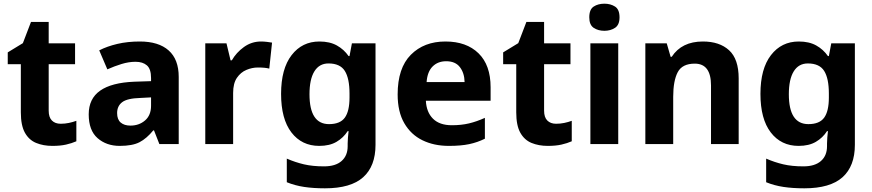

<svg xmlns="http://www.w3.org/2000/svg" viewBox="-20 -781 4728 1041"><path d="M309 -110Q332 -110 353.5 -114.5Q375 -119 394 -126V-15Q369 -4 338 3Q307 10 264 10Q215 10 176 -6Q137 -22 115 -61.5Q93 -101 93 -172V-433H22V-497L104 -547L148 -662H244V-546H387V-433H244V-181Q244 -145 261.5 -127.5Q279 -110 309 -110Z M738 -556Q840 -556 894.5 -507.5Q949 -459 949 -364V0H844L815 -74H811Q775 -30 736.5 -10Q698 10 629 10Q557 10 509 -32Q461 -74 461 -161Q461 -246 523 -289.5Q585 -333 708 -338L799 -341V-358Q799 -407 776.5 -426.5Q754 -446 715 -446Q678 -446 639 -434Q600 -422 562 -405L518 -508Q561 -530 616.5 -543Q672 -556 738 -556ZM742 -250Q670 -248 642.5 -227Q615 -206 615 -168Q615 -133 634.5 -116.5Q654 -100 687 -100Q734 -100 766.5 -128Q799 -156 799 -208V-253Z M1395 -556Q1410 -556 1427 -554Q1444 -552 1455 -550L1440 -409Q1429 -412 1414 -413.5Q1399 -415 1378 -415Q1347 -415 1316 -402Q1285 -389 1264.5 -359Q1244 -329 1244 -277V0H1093V-546H1208L1230 -454H1237Q1261 -496 1302.5 -526Q1344 -556 1395 -556Z M1712 -556Q1768 -556 1806.5 -534.5Q1845 -513 1870 -477H1875L1888 -546H2016V4Q2016 120 1949 180Q1882 240 1742 240Q1679 240 1629 232.5Q1579 225 1535 207V79Q1581 99 1628 110Q1675 121 1737 121Q1799 121 1832 92Q1865 63 1865 12V-3Q1865 -15 1866.5 -35Q1868 -55 1870 -70H1865Q1842 -34 1804.5 -12Q1767 10 1711 10Q1616 10 1560 -63Q1504 -136 1504 -272Q1504 -408 1561 -482Q1618 -556 1712 -556ZM1761 -437Q1711 -437 1684.5 -394Q1658 -351 1658 -270Q1658 -108 1764 -108Q1824 -108 1849.5 -143Q1875 -178 1875 -252V-274Q1875 -356 1849.5 -396.5Q1824 -437 1761 -437Z M2395 -556Q2509 -556 2574.5 -492Q2640 -428 2640 -308V-235H2289Q2292 -173 2327.5 -137.5Q2363 -102 2430 -102Q2481 -102 2523 -112Q2565 -122 2609 -142V-29Q2569 -9 2524 0.5Q2479 10 2414 10Q2333 10 2270.5 -20.5Q2208 -51 2172 -113Q2136 -175 2136 -269Q2136 -412 2207.5 -484Q2279 -556 2395 -556ZM2399 -449Q2354 -449 2325.5 -420.5Q2297 -392 2293 -336H2499Q2498 -385 2473.5 -417Q2449 -449 2399 -449Z M2995 -110Q3018 -110 3039.5 -114.5Q3061 -119 3080 -126V-15Q3055 -4 3024 3Q2993 10 2950 10Q2901 10 2862 -6Q2823 -22 2801 -61.5Q2779 -101 2779 -172V-433H2708V-497L2790 -547L2834 -662H2930V-546H3073V-433H2930V-181Q2930 -145 2947.5 -127.5Q2965 -110 2995 -110Z M3257 -761Q3290 -761 3314.5 -745.5Q3339 -730 3339 -687Q3339 -646 3314.5 -630Q3290 -614 3257 -614Q3223 -614 3199 -630Q3175 -646 3175 -687Q3175 -730 3199 -745.5Q3223 -761 3257 -761ZM3332 -546V0H3181V-546Z M3791 -556Q3881 -556 3933 -508.5Q3985 -461 3985 -356V0H3835V-318Q3835 -436 3747 -436Q3679 -436 3654.5 -389.5Q3630 -343 3630 -256V0H3479V-546H3595L3616 -473H3622Q3676 -556 3791 -556Z M4311 -556Q4367 -556 4405.5 -534.5Q4444 -513 4469 -477H4474L4487 -546H4615V4Q4615 120 4548 180Q4481 240 4341 240Q4278 240 4228 232.5Q4178 225 4134 207V79Q4180 99 4227 110Q4274 121 4336 121Q4398 121 4431 92Q4464 63 4464 12V-3Q4464 -15 4465.5 -35Q4467 -55 4469 -70H4464Q4441 -34 4403.5 -12Q4366 10 4310 10Q4215 10 4159 -63Q4103 -136 4103 -272Q4103 -408 4160 -482Q4217 -556 4311 -556ZM4360 -437Q4310 -437 4283.5 -394Q4257 -351 4257 -270Q4257 -108 4363 -108Q4423 -108 4448.5 -143Q4474 -178 4474 -252V-274Q4474 -356 4448.5 -396.5Q4423 -437 4360 -437Z"/></svg>

Font: Noto Sans Thai Looped
Style: Bold
Weight: 700
Designer: Sasikarn Vongin, Ben Mitchell
Foundry: The Fontpad Ltd
Version: Version 1.001; ttfautohint (v1.8.4.7-5d5b)